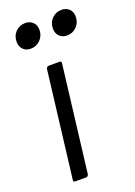

<svg xmlns="http://www.w3.org/2000/svg" viewBox="-138 -769 579 825"><g transform="rotate(-20 151.0 -356.5)"><path d="M50 -10 109 -496Q110 -500 113 -503Q116 -506 120 -506H170Q180 -506 178 -496L119 -10Q118 -6 115 -3Q112 0 108 0H58Q48 0 50 -10ZM192 -649Q192 -677 210 -695Q228 -713 254 -713Q275 -713 288.5 -700Q302 -687 302 -665Q302 -638 284 -619.5Q266 -601 240 -601Q218 -601 205 -614.5Q192 -628 192 -649ZM26 -649Q26 -677 44 -695Q62 -713 88 -713Q109 -713 122.5 -700Q136 -687 136 -665Q136 -638 118 -619.5Q100 -601 74 -601Q52 -601 39 -614.5Q26 -628 26 -649Z"/></g></svg>

Font: Barlow
Style: Italic
Weight: 400
Italic angle: -7°
Designer: Jeremy Tribby
Foundry: Tribby Type
Version: Version 1.408